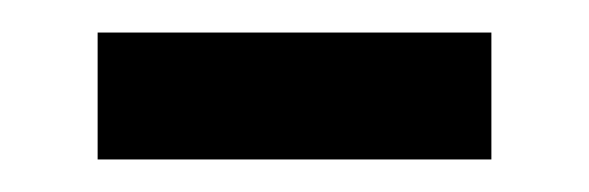

<svg xmlns="http://www.w3.org/2000/svg" viewBox="-20 -327 362 118"><path d="M40 -229H282V-307H40Z"/></svg>

Font: Noto Sans Arabic UI
Style: Regular
Weight: 400
Designer: Monotype Design Team, Nadine Chahine and Nizar Qandah
Foundry: Monotype Imaging Inc.
Version: Version 2.010